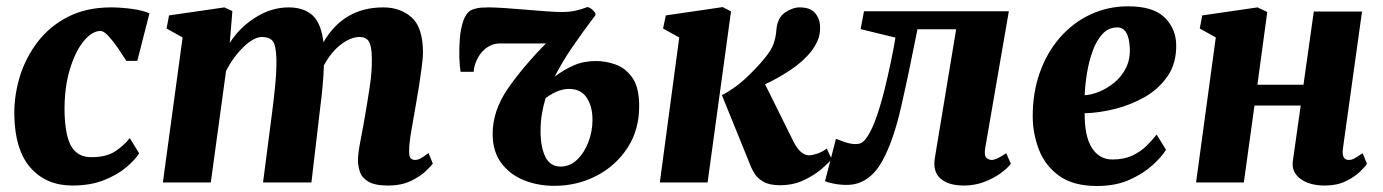

<svg xmlns="http://www.w3.org/2000/svg" viewBox="-20 -592 4486 623"><path d="M390 -394.5Q379 -412 363.5 -434.8Q348 -457.5 332.5 -474.5Q317 -491.5 306 -491.5Q278.5 -491.5 251 -457.8Q223.5 -424 205.8 -364Q188 -304 189.5 -225Q192 -147.5 212.8 -114.8Q233.5 -82 276.5 -82Q324 -82 352.5 -100.2Q381 -118.5 401 -144L431.5 -94.5Q418.5 -73.5 389.5 -49Q360.5 -24.5 316.8 -7.2Q273 10 215 10Q129.5 10 78.8 -48Q28 -106 26.5 -219.5Q25.5 -281.5 44.2 -343Q63 -404.5 101.8 -455.5Q140.5 -506.5 200.2 -537.2Q260 -568 340.5 -568Q370.5 -568 405.8 -563.5Q441 -559 465 -549L425.5 -394.5Z M734 -556 725.5 -452.5Q756 -501.5 808 -534.8Q860 -568 916.5 -568Q965 -568 993.5 -542.8Q1022 -517.5 1029.5 -455Q1095 -568 1223.5 -568Q1279.5 -568 1316 -535.2Q1352.5 -502.5 1352.5 -420Q1352.5 -405.5 1348.5 -374.5Q1344.5 -343.5 1339 -308.8Q1333.5 -274 1328.5 -247Q1322 -209.5 1314.8 -168.5Q1307.5 -127.5 1307.5 -100.5Q1307.5 -82.5 1313.2 -77.8Q1319 -73 1326.5 -73Q1335 -73 1344.2 -77.8Q1353.5 -82.5 1370.5 -95.5L1384.5 -61Q1379 -53.5 1361.2 -36.5Q1343.5 -19.5 1313 -4.8Q1282.5 10 1239 10Q1196 10 1175 -2.8Q1154 -15.5 1147.8 -34.5Q1141.5 -53.5 1141.5 -72Q1141.5 -94 1149.5 -134.8Q1157.5 -175.5 1164.5 -216.5Q1171.5 -256.5 1179.5 -308.8Q1187.5 -361 1186.5 -403.5Q1186 -444.5 1176.5 -458.2Q1167 -472 1147 -472Q1118.5 -472 1086.5 -447.8Q1054.5 -423.5 1031 -380Q1030 -348 1026.8 -312.5Q1023.5 -277 1019.5 -247L990.5 0H833.5L861.5 -216Q867 -257 872.2 -307.8Q877.5 -358.5 877 -400.5Q875.5 -446.5 864.5 -459.2Q853.5 -472 830 -472Q804 -472 770.5 -439.8Q737 -407.5 713.5 -362L664 0H508.5L572.5 -470.5L520.5 -499.5L528.5 -542L708 -568Z M1517 -359H1474.5Q1471.5 -376 1470.5 -405.2Q1469.5 -434.5 1472 -466.2Q1474.5 -498 1483 -523.5Q1491.5 -549 1507.5 -558.5Q1513 -561.5 1525.8 -564.8Q1538.5 -568 1564.5 -568Q1586.5 -568 1619 -565.8Q1651.5 -563.5 1687 -560.5Q1722.5 -557.5 1753.5 -555.2Q1784.5 -553 1803 -553Q1826.5 -553 1846.8 -557.2Q1867 -561.5 1882.5 -568Q1887 -570.5 1895 -565.8Q1903 -561 1908.5 -554Q1914 -547 1911.5 -542Q1870 -487.5 1836.5 -438.2Q1803 -389 1780 -343.5Q1811 -366.5 1842.5 -380.2Q1874 -394 1914.5 -394Q1945 -394 1977.2 -382.8Q2009.5 -371.5 2031.8 -340Q2054 -308.5 2054 -247.5Q2054 -170 2015.8 -111.8Q1977.5 -53.5 1914.8 -21.2Q1852 11 1778.5 11Q1725 11 1679.5 -7.5Q1634 -26 1606.2 -63.5Q1578.5 -101 1578.5 -157.5Q1578.5 -232.5 1627.5 -303.8Q1676.5 -375 1751.5 -451H1602Q1587 -451 1574.2 -445.5Q1561.5 -440 1551.5 -431Q1536 -417 1527 -397.2Q1518 -377.5 1517 -359ZM1799.5 -51.5Q1829 -51.5 1852.2 -73.5Q1875.5 -95.5 1889 -130.5Q1902.5 -165.5 1902.5 -203.5Q1902.5 -246.5 1883.8 -275Q1865 -303.5 1826 -303.5Q1791.5 -303.5 1750.5 -274Q1742.5 -248 1738.2 -221.5Q1734 -195 1734 -166.5Q1734 -115 1749.5 -83.2Q1765 -51.5 1799.5 -51.5Z M2121 0 2184 -470.5 2131.5 -499.5 2140.5 -542 2325 -569 2352 -555 2276 0ZM2511.5 9Q2476.5 9 2457.2 -2.2Q2438 -13.5 2429.5 -27.2Q2421 -41 2417.5 -49L2322.5 -283Q2363.5 -305 2395.5 -334.2Q2427.5 -363.5 2454.5 -395Q2482.5 -427.5 2490 -449.5Q2497.5 -471.5 2499 -492.5Q2502 -534.5 2527 -551.2Q2552 -568 2574.5 -568Q2610 -568 2625.2 -549.2Q2640.5 -530.5 2641 -505.5Q2641.5 -479 2632.8 -459.8Q2624 -440.5 2613.5 -427Q2586 -392 2544.8 -364.8Q2503.5 -337.5 2462.5 -318.5L2554.5 -133Q2577 -88 2606 -88Q2615 -88 2631.8 -93.5Q2648.5 -99 2662.5 -110L2678.5 -76Q2669.5 -64 2646 -43.8Q2622.5 -23.5 2588 -7.2Q2553.5 9 2511.5 9Z M3176.5 -110Q3173 -86 3181.2 -79.5Q3189.5 -73 3197 -73Q3205 -73 3216.2 -78Q3227.5 -83 3245 -95L3260 -60.5Q3249 -46 3226.2 -29.5Q3203.5 -13 3173 -1.5Q3142.5 10 3107.5 10Q3057 10 3031.5 -12.8Q3006 -35.5 3013.5 -80L3082.5 -497H2957Q2928.5 -352.5 2903.5 -243.2Q2878.5 -134 2843 -70Q2800 8 2727.5 8Q2705.5 8 2684.8 3.8Q2664 -0.5 2657 -4L2692.5 -141.5Q2699.5 -138.5 2719.5 -131.5Q2739.5 -124.5 2756.5 -124.5Q2770.5 -124.5 2778.5 -130.5Q2786.5 -136.5 2794 -148Q2810 -172 2824.2 -213Q2838.5 -254 2850.2 -301.5Q2862 -349 2871.2 -393.8Q2880.5 -438.5 2885.5 -470L2772.5 -497.5L2783.5 -555.5H3253.5Z M3763.5 -106Q3750.5 -84.5 3720.8 -57Q3691 -29.5 3645.8 -9Q3600.5 11.5 3539.5 11.5Q3463 11.5 3417.2 -21.2Q3371.5 -54 3351.5 -105.5Q3331.5 -157 3331 -212.5Q3330.5 -290.5 3353.8 -356Q3377 -421.5 3419 -469.8Q3461 -518 3517.8 -544.8Q3574.5 -571.5 3640.5 -571.5Q3721.5 -571.5 3758.2 -536Q3795 -500.5 3796.5 -448.5Q3798 -388 3769.2 -345.8Q3740.5 -303.5 3694.5 -277.2Q3648.5 -251 3596.5 -238.2Q3544.5 -225.5 3499.5 -224.5Q3499 -149.5 3523 -112Q3547 -74.5 3589.5 -74.5Q3627.5 -74.5 3654.8 -87.5Q3682 -100.5 3701 -119.5Q3720 -138.5 3733 -155.5ZM3605.5 -503Q3577 -503 3557.5 -482Q3538 -461 3525.8 -427.5Q3513.5 -394 3507.2 -355.8Q3501 -317.5 3499.5 -283Q3521 -284 3546.8 -294.5Q3572.5 -305 3595.8 -324Q3619 -343 3633.2 -371Q3647.5 -399 3646 -435.5Q3643 -503 3605.5 -503Z M4337.5 -110Q4332.5 -73 4356.5 -73Q4365 -73 4373.5 -77.2Q4382 -81.5 4401.5 -95L4415.5 -60.5Q4410.5 -52 4393 -35Q4375.5 -18 4346.8 -4Q4318 10 4279.5 10Q4228 10 4199 -12.2Q4170 -34.5 4175 -69.5L4200.5 -249.5H4050.5L4016 0H3861L3925 -470.5L3873 -499.5L3881 -542L4060.5 -568L4092 -553L4060 -317H4209.5L4243 -554.5H4399.5Z"/></svg>

Font: Merriweather Black
Style: Italic
Weight: 900
Italic angle: -7.8°
Designer: Eben Sorkin
Foundry: Eben Sorkin
Version: Version 2.200;gftools[0.9.31]